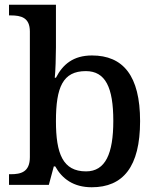

<svg xmlns="http://www.w3.org/2000/svg" viewBox="-20 -780 664 810"><path d="M367 10C499 10 571 -76 571 -269C571 -461 499 -546 368 -546C290 -546 245 -509 216 -452H211C214 -476 216 -544 216 -580V-760H18V-715H25C69 -715 106 -706 106 -647V-117C106 -54 68 -45 25 -45H18V0H186L207 -78H213C242 -26 290 10 367 10ZM343 -57C245 -57 216 -132 216 -269C216 -412 245 -480 342 -480C425 -480 458 -411 458 -270C458 -132 425 -57 343 -57Z"/></svg>

Font: Noto Serif Ethiopic Medium
Style: Regular
Weight: 500
Designer: Monotype Design Team
Foundry: Monotype Imaging Inc.
Version: Version 2.102